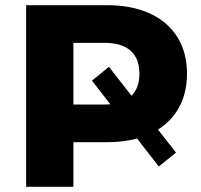

<svg xmlns="http://www.w3.org/2000/svg" viewBox="-20 -720 776 740"><path d="M80.7 -700H392.8Q487.1 -700 556.4 -668.6Q625.8 -637.2 663.2 -577.7Q700.7 -518.1 700.7 -436.2Q700.7 -353.9 663.2 -294.3Q625.8 -234.8 556.4 -203.4Q487.1 -172 392.8 -172H219.4L262.9 -213.7V0H80.7ZM334.4 -409.1 399.8 -462.4 658.3 -131.8 592 -78.4ZM219.4 -317.1H382.2Q448.9 -317.1 483.1 -347.4Q517.3 -377.8 517.3 -436.2Q517.3 -494.7 483.1 -524.8Q448.9 -554.9 382.2 -554.9H219.4L262.9 -600.8V-271.2Z"/></svg>

Font: iiserrat Thin
Style: Regular
Weight: 100
Designer: Akira Ohta
Foundry: Akira Ohta
Version: Version 1.200;Glyphs 3.3.1 (3343)